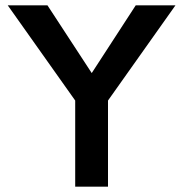

<svg xmlns="http://www.w3.org/2000/svg" viewBox="-20 -700 687 720"><path d="M262 -323 9 -680H158L324 -426L489 -680H638L385 -323V0H262Z"/></svg>

Font: Teachers SemiBold
Style: Regular
Weight: 600
Designer: Alfredo Marco Pradil & Chank Diesel
Version: Version 0.009